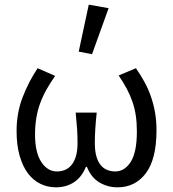

<svg xmlns="http://www.w3.org/2000/svg" viewBox="-20 -790 741 822"><path d="M220 12Q184 12 153 -3Q122 -18 99.5 -48Q77 -78 64 -123.5Q51 -169 51 -229Q51 -307 77 -374Q103 -441 141 -498L216 -465Q195 -435 179 -406.5Q163 -378 152 -348Q141 -318 135.5 -285Q130 -252 130 -214Q130 -138 156.5 -97Q183 -56 224 -56Q242 -56 258 -62.5Q274 -69 286 -83.5Q298 -98 305 -121Q312 -144 312 -178Q312 -208 310 -238.5Q308 -269 304 -308H394Q390 -269 388 -238.5Q386 -208 386 -178Q386 -143 393 -119.5Q400 -96 412 -82Q424 -68 440 -62Q456 -56 473 -56Q514 -56 540 -97.5Q566 -139 566 -227Q566 -264 561.5 -294.5Q557 -325 547.5 -353Q538 -381 523.5 -408.5Q509 -436 488 -467L562 -498Q582 -469 598 -440Q614 -411 625.5 -378.5Q637 -346 643.5 -310Q650 -274 650 -232Q650 -109 604.5 -48.5Q559 12 483 12Q441 12 405.5 -9Q370 -30 352 -76H348Q329 -30 295.5 -9Q262 12 220 12ZM317 -569 360 -770 445 -755 374 -558Z"/></svg>

Font: Processing Sans Pro
Style: Regular
Weight: 400
Designer: Paul D. Hunt
Foundry: Adobe Systems Incorporated
Version: Version 2.020;PS 2.000;hotconv 1.0.86;makeotf.lib2.5.63406